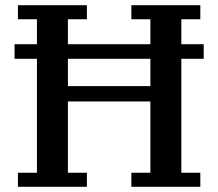

<svg xmlns="http://www.w3.org/2000/svg" viewBox="-20 -718 839 738"><path d="M49 -54H122V-492H36V-548H122V-644H49V-698H314V-644H241V-548H558V-644H485V-698H750V-644H677V-548H763V-492H677V-54H750V0H485V-54H558V-328H241V-54H314V0H49ZM241 -387H558V-492H241Z"/></svg>

Font: IBM Plex Serif Medm
Style: Regular
Weight: 500
Designer: Mike Abbink, Paul van der Laan, Pieter van Rosmalen
Foundry: Bold Monday
Version: Version 3.001